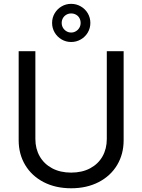

<svg xmlns="http://www.w3.org/2000/svg" viewBox="-20 -976 747 1008"><path d="M629.1 -707.2V-239.6Q629.1 -167.1 595 -109.8Q560.8 -52.5 498.1 -20Q435.4 12.4 353.6 12.4Q271.4 12.4 208.9 -20Q146.4 -52.5 112.2 -109.8Q78 -167.1 78 -239.6V-707.2H165.7V-246.5Q165.7 -195.1 188.5 -155.2Q211.3 -115.3 253.8 -92.5Q296.3 -69.8 353.6 -69.8Q410.9 -69.8 453.4 -92.5Q495.9 -115.3 518.3 -155.2Q540.7 -195.1 540.7 -246.5V-707.2ZM253.5 -855.7Q253.5 -882.9 266.9 -905.9Q280.4 -928.9 303.3 -942.3Q326.3 -955.8 353.6 -955.8Q380.9 -955.8 404.2 -942.3Q427.5 -928.9 441 -905.9Q454.4 -882.9 454.4 -855.7Q454.4 -828.4 441 -805.4Q427.5 -782.5 404.2 -769Q380.9 -755.5 353.6 -755.5Q326.3 -755.5 303.3 -769Q280.4 -782.5 266.9 -805.4Q253.5 -828.4 253.5 -855.7ZM403.3 -855.7Q403.3 -869.5 397.1 -880.9Q390.9 -892.3 379.3 -898.8Q367.7 -905.4 353.6 -905.4Q339.8 -905.4 328.4 -898.8Q317 -892.3 310.4 -880.9Q303.9 -869.5 303.9 -855.7Q303.9 -841.9 310.4 -830.5Q317 -819.1 328.4 -812.2Q339.8 -805.2 353.6 -805.2Q367.4 -805.2 378.8 -812.2Q390.2 -819.1 396.8 -830.5Q403.3 -841.9 403.3 -855.7Z"/></svg>

Font: Pretendard Variable
Style: Regular
Weight: 400
Designer: Base glyphs from Inter by Rasmus Andersson; Hangul glyphs from Noto Sans CJK(Source Han Sans) by Jang Soo-young and Kang
Foundry: Kil Hyung-jin
Version: Version 1.100;FEAKit 1.0